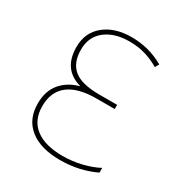

<svg xmlns="http://www.w3.org/2000/svg" viewBox="-171 -852 941 990"><g transform="rotate(30 300.0 -357.0)"><path d="M80 -186Q80 -260 118.5 -306.5Q157 -353 223 -371V-373Q107 -406 107 -538Q107 -624 168.5 -674Q230 -724 330 -724Q433 -724 522 -673L509 -650Q469 -673 426.5 -686Q384 -699 330 -699Q242 -699 188 -656.5Q134 -614 134 -538Q134 -460 180 -422Q226 -384 331 -384H438V-359H330Q219 -359 163 -315Q107 -271 107 -186Q107 -102 164 -58.5Q221 -15 325 -15Q383 -15 438 -28.5Q493 -42 534 -64V-36Q438 10 325 10Q209 10 144.5 -41Q80 -92 80 -186Z"/></g></svg>

Font: Noto Sans Mono UI Thin
Style: Regular
Weight: 250
Monospace: yes
Designer: Monotype Design team
Foundry: Monotype Imaging Inc.
Version: Version 1.000